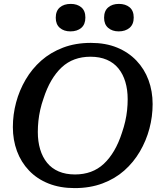

<svg xmlns="http://www.w3.org/2000/svg" viewBox="-20 -948 845 985"><path d="M363 17Q288 17 229 -6.5Q170 -30 129 -73Q88 -116 67 -173Q46 -230 46 -296Q46 -360 62.5 -422Q79 -484 111.5 -539.5Q144 -595 191.5 -637Q239 -679 303 -703.5Q367 -728 446 -728Q522 -728 580.5 -704Q639 -680 680 -637Q721 -594 742 -537Q763 -480 763 -414Q763 -350 746.5 -288Q730 -226 697.5 -170.5Q665 -115 617.5 -73Q570 -31 506 -7Q442 17 363 17ZM444 -657Q400 -657 363 -643.5Q326 -630 296.5 -602.5Q267 -575 243.5 -535Q220 -495 203 -442Q193 -414 186.5 -385Q180 -356 177 -327.5Q174 -299 174 -271Q174 -222 186 -182Q198 -142 221.5 -113Q245 -84 281 -68.5Q317 -53 365 -53Q409 -53 446 -66.5Q483 -80 512.5 -107.5Q542 -135 565.5 -175Q589 -215 606 -268Q616 -297 622.5 -325.5Q629 -354 632 -382.5Q635 -411 635 -439Q635 -488 623 -528Q611 -568 587.5 -597Q564 -626 528 -641.5Q492 -657 444 -657ZM341 -787Q308 -787 287 -805Q266 -823 266 -857Q266 -892 287 -910Q308 -928 343 -928Q376 -928 397 -910.5Q418 -893 418 -858Q418 -823 397 -805Q376 -787 341 -787ZM589 -787Q556 -787 535 -805Q514 -823 514 -857Q514 -892 535 -910Q556 -928 590 -928Q624 -928 645 -910.5Q666 -893 666 -858Q666 -823 644.5 -805Q623 -787 589 -787Z"/></svg>

Font: Roboto Serif 20pt Medium
Style: Italic
Weight: 500
Italic angle: -10°
Version: Version 1.008